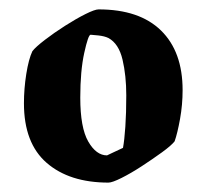

<svg xmlns="http://www.w3.org/2000/svg" viewBox="-20 -706 440 409"><path d="M211 -317Q128 -317 79.5 -359Q31 -401 31 -486Q31 -517 36 -548.5Q41 -580 49 -597Q56 -606 75.5 -621Q95 -636 118.5 -651Q142 -666 162 -676Q182 -686 190 -686Q277 -686 323 -641Q369 -596 369 -514Q369 -483 363.5 -452.5Q358 -422 352 -405Q345 -396 325 -381.5Q305 -367 282 -352Q259 -337 239 -327Q219 -317 211 -317ZM208 -375Q210 -376 218.5 -380Q227 -384 234.5 -387.5Q242 -391 242 -391Q245 -407 247 -436Q249 -465 249 -503Q249 -545 241 -579Q233 -613 211 -625Q203 -629 189.5 -630.5Q176 -632 173 -632Q168 -632 159.5 -593.5Q151 -555 151 -498Q151 -434 168 -404.5Q185 -375 208 -375Z"/></svg>

Font: Grenze Gotisch
Style: Bold
Weight: 700
Designer: Renata Polastri
Foundry: Omnibus-Type
Version: Version 1.001